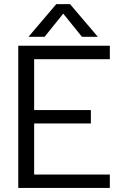

<svg xmlns="http://www.w3.org/2000/svg" viewBox="-20 -924 610 944"><path d="M120.1 -743.2 256.8 -903.8H324.2L460.9 -743.2H382.8L291 -856.9L199.2 -743.2ZM69.8 0V-699.2H520V-632.8H147.9V-382.8H426.8V-316.9H147.9V-65.9H520V0Z"/></svg>

Font: Prompt Light
Style: Regular
Weight: 300
Designer: Katatrad Team
Foundry: CadsonDemak
Version: Version 1.000;PS 001.000;hotconv 1.0.88;makeotf.lib2.5.64775